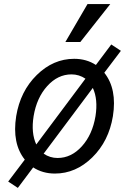

<svg xmlns="http://www.w3.org/2000/svg" viewBox="-20 -837 640 937"><path d="M20 49 101 -58Q38 -137 59 -270Q79 -392 159.5 -471Q240 -550 342 -550Q402 -550 448 -520L523 -620L570 -589L489 -482Q552 -403 531 -270Q511 -148 430.5 -69Q350 10 248 10Q188 10 142 -20L67 80ZM144 -270Q131 -188 157 -132L397 -453Q366 -474 329 -474Q262 -474 210.5 -417Q159 -360 144 -270ZM261 -66Q328 -66 379.5 -123Q431 -180 446 -270Q459 -352 433 -408L193 -87Q224 -66 261 -66ZM518 -817 372 -632H299L407 -817Z"/></svg>

Font: CommitMono
Style: Italic
Weight: 400
Monospace: yes
Designer: Eigil Nikolajsen
Foundry: Eigil Nikolajsen
Version: Version 1.143